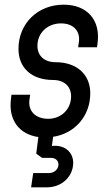

<svg xmlns="http://www.w3.org/2000/svg" viewBox="-20 -576 464 821"><path d="M252 -556C142 -556 59 -476 59 -367C59 -286 115 -234 207 -234C255 -234 284 -206 284 -164C284 -109 242 -68 186 -68C133 -68 99 -100 106 -150L109 -171H29L27 -154C15 -64 61 -2 144 10L135 81L160 99H198C217 99 230 111 230 127C230 148 212 164 189 164H122L113 225H181C244 225 293 179 293 120C293 77 259 42 202 48L207 9C300 -5 366 -80 366 -177C366 -257 309 -310 218 -310C169 -310 140 -338 140 -380C140 -435 183 -476 241 -476C295 -476 325 -442 317 -394L314 -374H395L397 -390C411 -489 354 -556 252 -556Z"/></svg>

Font: Mohave
Style: Italic
Weight: 400
Italic angle: -8°
Designer: Gumpita Rahayu
Foundry: Tokotype
Version: Version 2.002;PS 002.002;hotconv 1.0.88;makeotf.lib2.5.64775